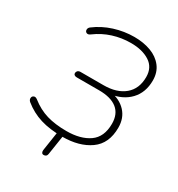

<svg xmlns="http://www.w3.org/2000/svg" viewBox="-201 -843 1048 1130"><g transform="rotate(30 322.5 -278.5)"><path d="M41 -74Q30 -84 31 -96.5Q32 -109 43 -113.5Q54 -118 67 -108Q119 -67 176.5 -50Q234 -33 311 -33Q406 -33 464 -73.5Q522 -114 522 -204Q522 -270 480 -303.5Q438 -337 358 -337H206Q195 -337 189 -342Q183 -347 184 -357Q186 -366 192 -371Q198 -376 208 -376H365Q455 -376 507 -419.5Q559 -463 559 -543Q559 -608 509.5 -640Q460 -672 382 -672Q319 -672 260.5 -653.5Q202 -635 152 -598Q138 -587 127 -591.5Q116 -596 115.5 -608.5Q115 -621 126 -630Q180 -671 246.5 -692Q313 -713 382 -713Q444 -713 494 -694.5Q544 -676 573.5 -638Q603 -600 603 -545Q603 -463 554 -411.5Q505 -360 421 -349V-363Q488 -352 527 -310Q566 -268 566 -203Q566 -95 493.5 -43.5Q421 8 306 8Q221 8 157.5 -11.5Q94 -31 41 -74ZM249 132 271 -13H311L288 136Q285 156 265 156Q256 156 252 149.5Q248 143 249 132Z"/></g></svg>

Font: SN Pro Thin
Style: Italic
Weight: 200
Italic angle: -9°
Designer: Tobias Whetton
Foundry: Supernotes
Version: Version 1.003;Glyphs 3.3 (3324)